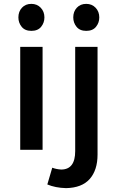

<svg xmlns="http://www.w3.org/2000/svg" viewBox="-20 -774 600 992"><path d="M142 -614.5Q109 -614.5 92 -635.5Q75 -656.5 75 -684Q75 -714.5 93.5 -734.2Q112 -754 142 -754Q171.5 -754 190.5 -734Q209.5 -714 209.5 -684Q209.5 -656.5 192.5 -635.5Q175.5 -614.5 142 -614.5ZM200 0H84.5V-532H200ZM321 198Q266 196.5 224.5 179L250 92.5Q271 100.5 296.5 102Q368.5 101.5 368.5 7V-532H484V24.5Q484 105 443.5 150.8Q403 196.5 321 198ZM425.5 -614.5Q392.5 -614.5 375.5 -635.5Q358.5 -656.5 358.5 -684Q358.5 -714.5 377 -734.2Q395.5 -754 425.5 -754Q455 -754 474 -734Q493 -714 493 -684Q493 -656.5 476 -635.5Q459 -614.5 425.5 -614.5Z"/></svg>

Font: Argentum Novus Medium
Style: Regular
Weight: 500
Designer: Julieta Ulanovsky (font) & Cristiano Sobral (main changes)
Foundry: Julieta Ulanovsky (font) & Cristiano Sobral (main changes)
Version: Version 3.00;November 27, 2020;FontCreator 13.0.0.2655 64-bi